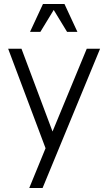

<svg xmlns="http://www.w3.org/2000/svg" viewBox="-20 -745 540 965"><path d="M127 200H194L483 -500H416L244 -84L88 -500H21L209 0ZM131 -585H183L250 -695L317 -585H369L304 -725H196Z"/></svg>

Font: Uncut Sans Book
Style: Regular
Weight: 350
Designer: Kasper Nordkvist
Foundry: UNCUT.wtf
Version: Version 1.304;Glyphs 3.2 (3246)